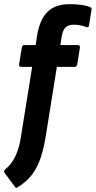

<svg xmlns="http://www.w3.org/2000/svg" viewBox="-44 -711 462 925"><path d="M247 -494H330Q343 -494 341 -481L328 -401Q326 -389 316 -389H230L179 -71Q169 -3 153 46Q137 95 110.5 130Q84 165 40 192Q32 197 28 189L-22 122Q-28 113 -19 105Q3 87 18 63.5Q33 40 43.5 7Q54 -26 60 -72L111 -389H59Q46 -389 48 -401L61 -481Q63 -494 73 -494H128L135 -542Q148 -618 185.5 -654.5Q223 -691 292 -691Q322 -691 348 -687.5Q374 -684 389 -677Q399 -674 397 -665L385 -590Q384 -577 373 -580Q359 -586 343.5 -589Q328 -592 312 -592Q285 -592 271.5 -578.5Q258 -565 253 -534Z"/></svg>

Font: Sofia Sans Condensed ExtraBold
Style: Italic
Weight: 800
Italic angle: -9°
Version: Version 4.100